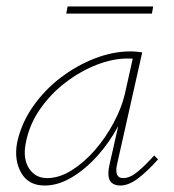

<svg xmlns="http://www.w3.org/2000/svg" viewBox="-20 -570 537 594"><path d="M118 4Q68 4 45.5 -35.5Q23 -75 33 -129Q46 -189 82 -240.5Q118 -292 168 -330Q218 -368 274 -389.5Q330 -411 383 -411Q394 -411 403 -410Q412 -409 420 -408L342 -61Q333 -19 361 -19Q382 -19 405.5 -38.5Q429 -58 457 -89L469 -77Q436 -40 407 -18Q378 4 352 4Q337 4 327.5 -3Q318 -10 316 -23.5Q314 -37 318 -57L360 -243L383 -277Q372 -229 345.5 -179.5Q319 -130 282 -88.5Q245 -47 202.5 -21.5Q160 4 118 4ZM126 -19Q163 -19 201.5 -43Q240 -67 273.5 -105.5Q307 -144 331.5 -190Q356 -236 366 -278L393 -399L406 -386Q401 -388 392 -388.5Q383 -389 375 -389Q329 -389 279 -369.5Q229 -350 183 -315Q137 -280 104 -232.5Q71 -185 60 -129Q50 -80 69.5 -49.5Q89 -19 126 -19ZM185 -528 189 -550H454L450 -528Z"/></svg>

Font: Ysabeau Office Thin
Style: Italic
Weight: 250
Italic angle: -12°
Designer: Christian Thalmann (Catharsis Fonts)
Version: Version 2.001;gftools[0.9.30]; featfreeze: tnum,lnum,ss02